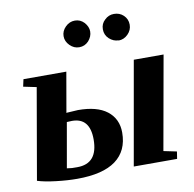

<svg xmlns="http://www.w3.org/2000/svg" viewBox="-77 -750 847 838"><g transform="rotate(-10 346.5 -331.0)"><path d="M590 -44 648 -32 643 0H451L532 -459H664ZM202 -281 204 -282Q234 -284 254 -285Q338 -285 382 -251Q427 -216 427 -155Q427 -74 370 -32Q313 10 199 10Q156 10 106 4Q55 -2 24 -12L94 -415L36 -427L43 -459H233ZM220 -243 197 -242 162 -43Q184 -39 208 -40Q299 -40 299 -147Q299 -243 220 -243ZM481 -553V-554Q459 -554 440 -571Q422 -588 422 -613Q422 -638 440 -654Q457 -671 481 -671Q506 -671 523 -655Q541 -638 541 -613Q541 -589 523 -571Q505 -553 481 -553ZM308 -554H307Q284 -554 266 -572Q248 -590 248 -613Q248 -636 266 -654Q284 -672 308 -672Q332 -672 349 -654Q366 -635 366 -614Q366 -591 349 -572Q332 -554 308 -554Z"/></g></svg>

Font: Libra Serif Modern
Style: Bold Italic
Weight: 700
Italic angle: -12°
Designer: Stefan Peev, Context Ltd
Foundry: Stefan Peev, Context Ltd
Version: Version 1.000